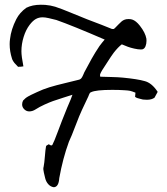

<svg xmlns="http://www.w3.org/2000/svg" viewBox="-20 -785 702 805"><path d="M345.2 -704.1Q415.5 -677.7 449.2 -663.6Q454.6 -663.1 456.3 -663.3Q458 -663.6 462.2 -667.7Q466.3 -671.9 467.3 -672.9Q470.2 -675.8 477.1 -682.9Q483.9 -689.9 489.5 -694.8Q495.1 -699.7 501.5 -702.1Q507.8 -705.1 519 -705.1Q527.8 -705.1 534.2 -703.1Q550.3 -697.8 566.4 -677.2Q589.4 -647.9 593.8 -622.6Q594.2 -618.7 594.2 -613.8Q594.2 -601.6 590.1 -591.1Q585.9 -580.6 577.1 -578.1Q574.2 -577.6 570.3 -577.6Q559.1 -577.6 542.7 -581.3Q526.4 -585 516.1 -588.9Q492.2 -598.6 490.7 -599.1Q475.6 -587.9 456.5 -563.5Q446.3 -549.8 429.9 -523.9Q413.6 -498 408.7 -491.2Q407.7 -489.7 405.8 -486.1Q403.8 -482.4 402.8 -480.7Q401.9 -479 400.4 -475.1Q398.9 -471.2 399.4 -469.2Q399.9 -467.3 400.4 -463.4Q412.1 -462.9 444.3 -462.2Q476.6 -461.4 495.6 -459.5Q556.2 -453.6 585.4 -445.3Q616.2 -438 641.1 -399.9Q629.4 -378.4 627.9 -375.5Q616.2 -366.7 595.7 -366.7Q588.4 -366.7 579.1 -367.7Q575.7 -368.7 568.4 -370.4Q561 -372.1 555.9 -373.8Q550.8 -375.5 546.4 -378.9L547.9 -396.5Q533.2 -402.3 525.6 -404.1Q518.1 -405.8 501 -406.7Q479 -408.2 450.7 -408.2Q381.3 -408.2 361.8 -398.4Q358.4 -397.5 356.4 -394.5Q354.5 -391.6 353 -387.5Q351.6 -383.3 350.6 -381.3Q348.6 -376 323.7 -324.2Q313.5 -302.7 296.4 -257.6Q279.3 -212.4 269 -190.9Q243.2 -120.6 228.5 -38.1Q226.1 -1 205.6 0Q191.9 -2 182.4 -12.7Q172.9 -23.4 169.4 -38.1Q162.1 -67.4 162.1 -72.3Q162.1 -74.2 161.6 -76.2Q161.6 -81.5 163.1 -86.9Q166 -101.6 168.2 -129.6Q170.4 -157.7 172.9 -170.9Q173.3 -173.3 175.3 -174.8Q177.2 -176.3 180.2 -177.7Q183.1 -179.2 184.6 -180.2Q185.5 -179.7 189.5 -177.2Q193.4 -174.8 194.3 -175Q195.3 -175.3 199.2 -176.8Q206.5 -189.9 222.2 -232.4Q237.8 -274.9 261.7 -333.5Q280.8 -377 283.7 -387.7Q274.4 -384.8 245.4 -375.5Q216.3 -366.2 202.4 -361.3Q188.5 -356.4 167 -346.7Q145.5 -336.9 128.9 -326.2Q116.2 -317.9 102.5 -317.9Q90.8 -317.9 81.8 -326.7Q72.8 -335.4 72.8 -347.2Q72.8 -355.5 76.7 -363.3Q81.1 -368.2 86.2 -372.6Q91.3 -377 98.4 -380.9Q105.5 -384.8 109.9 -387Q114.3 -389.2 123.3 -393.3Q132.3 -397.5 135.3 -398.9Q159.7 -410.6 187.5 -419.2Q215.3 -427.7 253.9 -436.8Q292.5 -445.8 308.6 -450.2Q315.4 -451.2 319.8 -455.6Q324.2 -460 328.6 -470.5Q333 -481 333.5 -481.9Q336.9 -488.3 347.9 -508.5Q358.9 -528.8 364.3 -538.8Q369.6 -548.8 379.2 -564.2Q388.7 -579.6 397 -591.8Q408.2 -606.9 418.9 -619.1Q283.2 -677.7 216.3 -701.2Q205.6 -704.1 184.1 -709Q169.4 -712.4 158.7 -712.4Q142.6 -712.4 129.9 -705.1Q117.2 -697.8 104.5 -681.2Q88.4 -660.2 79.1 -630.1Q69.8 -600.1 69.8 -569.8Q69.8 -549.3 78.1 -506.8Q68.4 -504.9 55.7 -504.9Q54.2 -506.8 48.6 -512.5Q43 -518.1 40.5 -521Q38.1 -523.9 34.9 -529.1Q31.7 -534.2 30.3 -539.1Q20.5 -569.8 20.5 -599.6Q20.5 -610.4 22 -621.1Q26.4 -661.6 48.3 -704.6Q62.5 -732.4 90.3 -752.4Q115.7 -765.1 150.9 -765.1Q159.7 -765.1 169.4 -764.6Q191.9 -762.7 211.4 -756.8Q235.8 -749 282.7 -729.5Q329.6 -710 345.2 -704.1Z"/></svg>

Font: Avessa
Style: Medium
Weight: 500
Designer: Arman Khorramak
Foundry: Arman Khorramak
Version: Version 1.000; ttfautohint (v1.8.1)